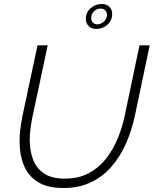

<svg xmlns="http://www.w3.org/2000/svg" viewBox="-20 -937 770 962"><path d="M298 5Q216 5 167.5 -26.5Q119 -58 98.5 -111Q78 -164 78 -228Q78 -259 82 -290Q86 -321 92 -353L168 -710H219L143 -353Q137 -323 133 -294Q129 -265 129 -236Q129 -182 145.5 -138Q162 -94 200.5 -68Q239 -42 305 -42Q373 -42 424 -69Q475 -96 510.5 -141Q546 -186 569 -241.5Q592 -297 604 -353L679 -710H730L655 -353Q639 -281 610.5 -216.5Q582 -152 538.5 -102Q495 -52 435.5 -23.5Q376 5 298 5ZM410 -843Q410 -875 434 -896Q458 -917 490 -917Q514 -917 528 -903Q542 -889 542 -867Q542 -835 518.5 -813.5Q495 -792 462 -792Q438 -792 424 -806.5Q410 -821 410 -843ZM484 -894Q466 -894 451.5 -881Q437 -868 437 -847Q437 -834 445 -824.5Q453 -815 468 -815Q484 -815 500 -828.5Q516 -842 516 -862Q516 -877 507 -885.5Q498 -894 484 -894Z"/></svg>

Font: Raleway Light
Style: Italic
Weight: 300
Italic angle: -12°
Designer: Matt McInerney, Pablo Impallari, Rodrigo Fuenzalida
Foundry: Matt McInerney, Pablo Impallari, Rodrigo Fuenzalida
Version: Version 4.026